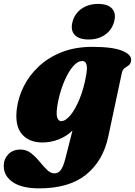

<svg xmlns="http://www.w3.org/2000/svg" viewBox="-68 -730 706 1004"><path d="M498 -15Q471 111.5 382.2 183.2Q293.5 255 136.5 255Q46.5 255 -1 222.5Q-48.5 190 -48.5 137.5Q-48.5 102.5 -25 77.2Q-1.5 52 39.5 52Q70 52 94 70.8Q118 89.5 138.2 114.2Q158.5 139 177.5 157.8Q196.5 176.5 217 176.5Q236 176.5 249.2 159.8Q262.5 143 273.5 100.5L311 -47Q281 -18 239.8 -1.5Q198.5 15 153.5 15Q83.5 15 46.2 -29Q9 -73 20 -161Q27.5 -220.5 56 -278Q84.5 -335.5 134.2 -382.2Q184 -429 254.2 -457Q324.5 -485 414.5 -485Q522 -485 571.8 -464.2Q621.5 -443.5 617.5 -413.5Q615 -395.5 604.8 -388.2Q594.5 -381 583.8 -373.8Q573 -366.5 569 -348ZM230 -163.5Q225.5 -125.5 232.8 -111Q240 -96.5 252 -96.5Q274.5 -96.5 300.2 -127.5Q326 -158.5 348.2 -212.8Q370.5 -267 382.5 -336.5Q389.5 -375.5 384 -393.2Q378.5 -411 362 -411Q340 -411 318.5 -388Q297 -365 278.8 -328Q260.5 -291 247.8 -247.5Q235 -204 230 -163.5ZM395.5 -523.5Q344.5 -523.5 322 -548.2Q299.5 -573 311.5 -617Q323 -659.5 358.8 -684.5Q394.5 -709.5 445 -709.5Q496.5 -709.5 518.5 -684.5Q540.5 -659.5 529 -617Q517.5 -574 482 -548.8Q446.5 -523.5 395.5 -523.5Z"/></svg>

Font: Fraunces 9pt S000 Black
Style: Italic
Weight: 900
Italic angle: -16°
Version: Version 1.000; ttfautohint (v1.8.3)